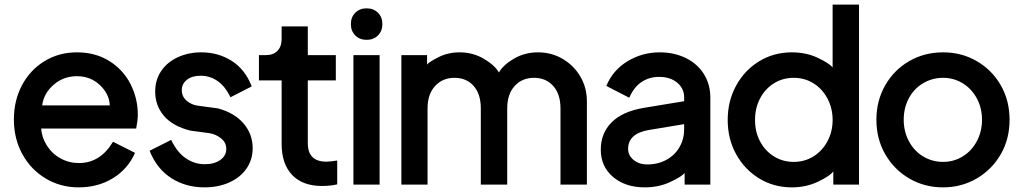

<svg xmlns="http://www.w3.org/2000/svg" viewBox="-20 -787 4404 829"><path d="M40 -271Q40 -354 75.5 -420Q111 -486 173 -523.5Q235 -561 312 -561Q392 -561 452 -523.5Q512 -486 543.5 -424Q575 -362 575 -292Q575 -268 568 -232H158Q160 -194 182.5 -158.5Q205 -123 241.5 -103Q278 -83 321 -83Q413 -83 468 -175L563 -127Q532 -57 467.5 -17.5Q403 22 320 22Q241 22 177 -16.5Q113 -55 76.5 -121.5Q40 -188 40 -271ZM454 -332Q452 -381 411.5 -419.5Q371 -458 312 -458Q254 -458 211.5 -421Q169 -384 162 -332Z M626 -136 719 -183Q745 -129 782.5 -103.5Q820 -78 864 -78Q906 -78 931.5 -96.5Q957 -115 957 -144Q957 -172 934 -190Q911 -208 884 -212L802 -223Q726 -242 688 -286.5Q650 -331 650 -392Q650 -442 676 -480.5Q702 -519 748 -540Q794 -561 849 -561Q922 -561 980 -524.5Q1038 -488 1067 -414L975 -367Q952 -415 919 -437.5Q886 -460 846 -460Q809 -460 787 -442.5Q765 -425 765 -398Q765 -370 785.5 -352.5Q806 -335 832 -331L921 -319Q992 -300 1031.5 -254Q1071 -208 1071 -147Q1071 -98 1044.5 -59.5Q1018 -21 970.5 0.5Q923 22 863 22Q782 22 719.5 -18Q657 -58 626 -136Z M1196 -166V-440H1098V-549H1128Q1160 -549 1178 -567.5Q1196 -586 1196 -619V-673H1309V-549H1430V-440H1309V-169Q1309 -89 1389 -89Q1407 -89 1436 -94V9Q1406 16 1370 16Q1287 16 1241.5 -31.5Q1196 -79 1196 -166Z M1506 -549H1619V10H1506ZM1563 -751Q1593 -751 1612 -732Q1631 -713 1631 -683Q1631 -653 1612 -634Q1593 -615 1563 -615Q1533 -615 1514 -634Q1495 -653 1495 -683Q1495 -713 1514 -732Q1533 -751 1563 -751Z M1713 -549H1824V-508Q1830 -518 1872 -539.5Q1914 -561 1964 -561Q2022 -561 2069.5 -533Q2117 -505 2134 -474Q2153 -507 2199.5 -534Q2246 -561 2303 -561Q2361 -561 2409 -533Q2457 -505 2485.5 -457Q2514 -409 2514 -349V10H2400V-319Q2400 -381 2368.5 -416Q2337 -451 2286 -451Q2234 -451 2202 -415.5Q2170 -380 2170 -319V10H2056V-319Q2056 -381 2025 -416Q1994 -451 1942 -451Q1891 -451 1858.5 -415.5Q1826 -380 1826 -319V10H1713Z M2574 -141Q2574 -211 2620 -258Q2666 -305 2758 -321L2934 -350V-366Q2934 -405 2904 -430Q2874 -455 2826 -455Q2783 -455 2750 -433Q2717 -411 2697 -365L2598 -416Q2626 -484 2689.5 -522.5Q2753 -561 2828 -561Q2891 -561 2941 -536.5Q2991 -512 3019 -467.5Q3047 -423 3047 -366V10H2936V-40Q2923 -24 2873.5 -1Q2824 22 2764 22Q2680 22 2627 -23Q2574 -68 2574 -141ZM2775 -77Q2821 -77 2857.5 -97Q2894 -117 2914 -152Q2934 -187 2934 -229V-251L2783 -226Q2692 -211 2692 -144Q2692 -116 2715.5 -96.5Q2739 -77 2775 -77Z M3122 -269Q3122 -351 3158.5 -417.5Q3195 -484 3258 -522.5Q3321 -561 3399 -561Q3460 -561 3509.5 -538Q3559 -515 3575 -496V-767H3689V10H3578V-47Q3565 -28 3513 -3Q3461 22 3399 22Q3321 22 3258 -16.5Q3195 -55 3158.5 -121Q3122 -187 3122 -269ZM3407 -88Q3454 -88 3492 -111.5Q3530 -135 3552.5 -176.5Q3575 -218 3575 -269Q3575 -320 3552.5 -362Q3530 -404 3492 -427.5Q3454 -451 3407 -451Q3360 -451 3322 -427.5Q3284 -404 3262 -362.5Q3240 -321 3240 -269Q3240 -217 3262 -176Q3284 -135 3322 -111.5Q3360 -88 3407 -88Z M3764 -270Q3764 -352 3802 -418.5Q3840 -485 3905.5 -523Q3971 -561 4052 -561Q4132 -561 4197.5 -523Q4263 -485 4301 -419Q4339 -353 4339 -270Q4339 -186 4300.5 -120Q4262 -54 4196.5 -16Q4131 22 4052 22Q3972 22 3906.5 -16Q3841 -54 3802.5 -120.5Q3764 -187 3764 -270ZM4052 -88Q4098 -88 4136.5 -111.5Q4175 -135 4197.5 -177Q4220 -219 4220 -270Q4220 -321 4197.5 -362.5Q4175 -404 4136.5 -427.5Q4098 -451 4052 -451Q4005 -451 3965.5 -427.5Q3926 -404 3904 -362.5Q3882 -321 3882 -270Q3882 -219 3904.5 -177Q3927 -135 3966 -111.5Q4005 -88 4052 -88Z"/></svg>

Font: BLUETTI 2.0 Medium
Style: Italic
Weight: 500
Designer: Stijn de Vries
Foundry: tokotype
Version: Version 2.005;October 31, 2023;FontCreator 14.0.0.2814 64-bi